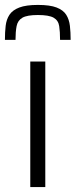

<svg xmlns="http://www.w3.org/2000/svg" viewBox="-31 -760 307 780"><path d="M92 0V-510H153V0ZM123 -740Q172 -740 199 -729.5Q226 -719 238 -700Q250 -681 253 -655Q256 -629 256 -598H213Q213 -631 209.5 -654Q206 -677 187 -688Q168 -699 123 -699Q79 -699 60 -688Q41 -677 36.5 -654Q32 -631 32 -598H-11Q-11 -629 -8 -655Q-5 -681 7.5 -700Q20 -719 47.5 -729.5Q75 -740 123 -740Z"/></svg>

Font: Saira Thin Light
Style: Regular
Weight: 300
Version: Version 1.101